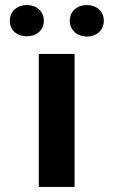

<svg xmlns="http://www.w3.org/2000/svg" viewBox="-20 -742 455 762"><path d="M19 -660C19 -621 48 -598 87 -598C125 -598 154 -622 154 -660C154 -697 125 -722 87 -722C49 -722 19 -698 19 -660ZM134 0H276V-528H134ZM257 -660C257 -622 286 -597 325 -597C363 -597 392 -622 392 -660C392 -697 363 -722 325 -722C287 -722 257 -698 257 -660Z"/></svg>

Font: Asimov Pro
Style: Bd
Weight: 700
Designer: Google
Version: Version 2.000980; 2014